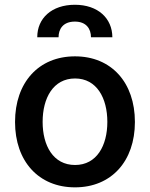

<svg xmlns="http://www.w3.org/2000/svg" viewBox="-20 -795 645 826"><path d="M302.6 11C459.2 11 560.4 -101.6 560.4 -270.2C560.4 -440 459.2 -552.6 302.6 -552.6C146 -552.6 44.7 -440 44.7 -270.2C44.7 -101.6 146 11 302.6 11ZM140.3 -634.6H231.9C231.9 -669.4 250.7 -702.1 302.2 -702.1C351.6 -702.1 371.4 -670.5 371.4 -634.6H463.4C463.1 -716.3 401.3 -774.5 302.2 -774.5C202.4 -774.5 139.9 -716.3 140.3 -634.6ZM163.4 -270.6C163.4 -372.9 208.8 -457.4 302.9 -457.4C396.3 -457.4 441.8 -372.9 441.8 -270.6C441.8 -168.7 396.3 -85.2 302.9 -85.2C208.8 -85.2 163.4 -168.7 163.4 -270.6Z"/></svg>

Font: Magic Ui Pro Semi Bold
Style: Regular
Weight: 600
Designer: Stefan Endress, Andreas Faust
Version: Version 1.000;FEAKit 1.0